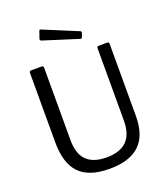

<svg xmlns="http://www.w3.org/2000/svg" viewBox="-171 -1082 1051 1209"><g transform="rotate(-20 354.5 -477.0)"><path d="M622 -247Q622 -115 554.5 -52.5Q487 10 355 10Q216 10 152 -57Q88 -124 88 -264V-728Q88 -742 99 -742H171Q183 -742 183 -729V-243Q183 -152 227.5 -108Q272 -64 361 -64Q450 -64 495.5 -108.5Q541 -153 541 -246V-729Q541 -742 552 -742H611Q622 -742 622 -730ZM234 -958Q235 -962 238 -963.5Q241 -965 245 -963L477 -867Q485 -863 481 -853L473 -831Q471 -824 467.5 -822.5Q464 -821 457 -823L229 -895Q213 -899 218 -912Z"/></g></svg>

Font: Libre Franklin
Style: Regular
Weight: 400
Designer: Pablo Impallari, Rodrigo Fuenzalida
Foundry: Impallari Type
Version: Version 1.001; ttfautohint (v1.4.1)